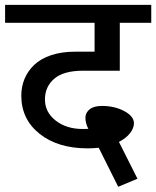

<svg xmlns="http://www.w3.org/2000/svg" viewBox="-35 -646 625 769"><path d="M438.5 102.1 360.4 -54.2Q337.4 -51.8 315.9 -51.8Q196.8 -51.8 123.5 -110.1Q50.3 -168.5 50.3 -262.7Q50.3 -298.8 63.2 -330.1Q76.2 -361.3 101.8 -386Q127.4 -410.6 169.4 -424.8Q211.4 -439 265.6 -439H343.8V-554.7H-14.6V-626.5H570.8V-554.7H444.8V-362.8H298.3Q219.7 -362.8 182.4 -330.8Q145 -298.8 145 -247.6Q145 -196.8 188 -163.1Q231 -129.4 295.9 -129.4Q311.5 -129.4 318.8 -129.9Q306.6 -153.8 307.1 -176.3Q308.1 -195.8 324.7 -208.7Q341.3 -221.7 373.5 -221.7Q424.3 -221.7 462.9 -200.9Q501.5 -180.2 501.5 -152.3Q501.5 -133.3 486.1 -113Q470.7 -92.8 441.4 -77.6L515.6 69.8Z"/></svg>

Font: Khula Semibold
Style: Regular
Weight: 600
Designer: Erin McLaughlin, Steve Matteson
Version: Version 1.000;PS 1.0;hotconv 1.0.72;makeotf.lib2.5.5900